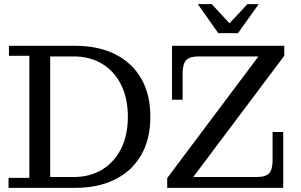

<svg xmlns="http://www.w3.org/2000/svg" viewBox="-20 -902 1445 922"><path d="M1028 -743 930 -882H997L1082 -790L1168 -882H1222L1123 -743ZM21 0V-48H121V-634H23V-682H343Q451 -682 532 -642Q613 -602 657.5 -526Q702 -450 702 -341Q702 -233 657.5 -156.5Q613 -80 532 -40Q451 0 343 0ZM334 -631H221V-52H334Q412 -52 470.5 -87.5Q529 -123 561.5 -188Q594 -253 594 -341Q594 -430 561.5 -495Q529 -560 470.5 -595.5Q412 -631 334 -631ZM783 0V-47L1221 -631H934Q891 -631 874 -613Q857 -595 857 -548V-423H806V-682H1345V-634L908 -52H1212Q1256 -52 1272.5 -70Q1289 -88 1289 -133V-268H1340V0Z"/></svg>

Font: Montagu Slab 144pt
Style: Regular
Weight: 400
Designer: Florian Karsten
Foundry: Florian Karsten
Version: Version 1.000; ttfautohint (v1.8.3)